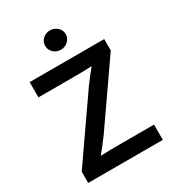

<svg xmlns="http://www.w3.org/2000/svg" viewBox="-220 -1071 1091 1198"><g transform="rotate(-30 326.0 -472.0)"><path d="M58.6 0V-81.1L363.8 -520.5Q381.3 -545.4 401.1 -570.3Q420.9 -595.2 441.4 -620.1Q406.2 -618.7 370.8 -618.2Q335.4 -617.7 299.8 -617.7H56.6V-727.5H593.8V-645.5L293.9 -213.9Q274.9 -187.5 253.9 -160.6Q232.9 -133.8 210.9 -107.4Q247.6 -108.9 284.2 -109.4Q320.8 -109.9 357.4 -109.9H596.2V0ZM327.1 -804.7Q296.9 -804.7 275.1 -825Q253.4 -845.2 253.4 -874.5Q253.4 -903.3 275.1 -923.6Q296.9 -943.8 327.1 -943.8Q357.9 -943.8 379.6 -923.6Q401.4 -903.3 401.4 -874.5Q401.4 -845.2 379.6 -825Q357.9 -804.7 327.1 -804.7Z"/></g></svg>

Font: Inter SemiBold
Style: Regular
Weight: 600
Designer: Rasmus Andersson
Foundry: rsms
Version: Version 4.001;git-9221beed3